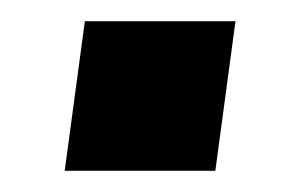

<svg xmlns="http://www.w3.org/2000/svg" viewBox="-20 -441 290 181"><path d="M183 -280H41L60 -421H202Z"/></svg>

Font: Tanohe Sans SemiBold
Style: Italic
Weight: 600
Designer: Village Type and Design LLC & Cristiano Sobral
Foundry: Cooper Hewitt Smithsonian Design Museum
Version: Version 1.00;September 29, 2021;FontCreator 13.0.0.2655 64-b